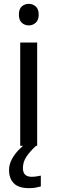

<svg xmlns="http://www.w3.org/2000/svg" viewBox="-20 -757 298 997"><path d="M130 -737Q150 -737 165.5 -723.5Q181 -710 181 -681Q181 -653 165.5 -639Q150 -625 130 -625Q108 -625 93 -639Q78 -653 78 -681Q78 -710 93 -723.5Q108 -737 130 -737ZM173 -536V0H85V-536ZM99 116Q99 161 144 161Q161 161 172.5 158.5Q184 156 192 155V211Q178 215 164 217.5Q150 220 130 220Q77 220 52 195Q27 170 27 126Q27 97 41.5 70Q56 43 77.5 21Q99 -1 119 -15L167 0Q133 32 116 58.5Q99 85 99 116Z"/></svg>

Font: Noto Sans Tagalog
Style: Regular
Weight: 400
Designer: Monotype Design Team
Foundry: Monotype Imaging Inc.
Version: Version 2.001; ttfautohint (v1.8.4.7-5d5b)